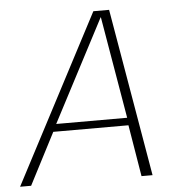

<svg xmlns="http://www.w3.org/2000/svg" viewBox="-70 -724 724 771"><g transform="rotate(-5 292.0 -338.0)"><path d="M-20 0H24.5L132 -208H435L469.5 0H514L398 -676.5H334.5ZM146.5 -238.5 361.5 -649.5H362.5L432.5 -238.5Z"/></g></svg>

Font: Anybody UltraCondensed Thin ExtraLight
Style: Italic
Weight: 250
Italic angle: -10°
Version: Version 1.111